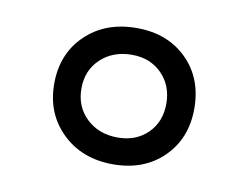

<svg xmlns="http://www.w3.org/2000/svg" viewBox="-48 -571 584 452"><g transform="rotate(10 244.0 -345.0)"><path d="M246.1 -507.8Q319.8 -507.8 366 -462.4Q412.1 -417 412.1 -344.2Q412.1 -272.9 366 -227.5Q319.8 -182.1 246.1 -182.1Q171.9 -182.1 124.5 -228Q77.1 -273.9 77.1 -345.2Q77.1 -417 124.3 -462.4Q171.4 -507.8 246.1 -507.8ZM246.1 -443.8Q200.7 -443.8 171.4 -416.3Q142.1 -388.7 142.1 -345.2Q142.1 -301.8 171.4 -273.9Q200.7 -246.1 246.1 -246.1Q289.6 -246.1 317.4 -273.4Q345.2 -300.8 345.2 -344.2Q345.2 -387.7 317.4 -415.8Q289.6 -443.8 246.1 -443.8Z"/></g></svg>

Font: SVN-Poppins Medium
Style: Regular
Weight: 500
Designer: Ninad Kale (Devanagari), Jonny Pinhorn (Latin)
Foundry: Indian Type Foundry
Version: Version 3.002 2017